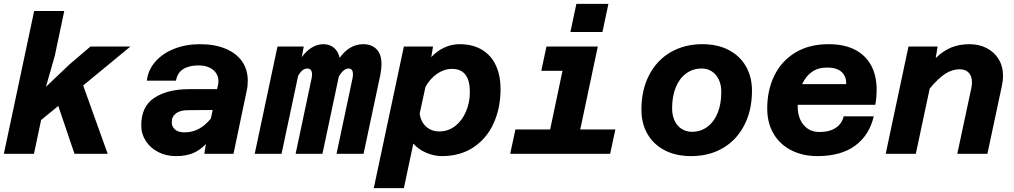

<svg xmlns="http://www.w3.org/2000/svg" viewBox="-36 -797 5256 995"><path d="M141 -740H297L248 -508L202 -347L325 -464L433 -556H640L395 -354L522 0H350L266 -248L177 -175L140 0H-16Z M1031 -51Q1000 -18 963.5 -3Q927 12 876 12Q825 12 784 -9Q743 -30 719.5 -66.5Q696 -103 696 -147Q696 -246 764.5 -290.5Q833 -335 945 -335H1089L1093 -352Q1096 -364 1096 -375Q1096 -413 1067.5 -435.5Q1039 -458 993 -458Q944 -458 913.5 -439Q883 -420 876 -379H725Q731 -434 768.5 -477Q806 -520 866.5 -544Q927 -568 1000 -568Q1076 -568 1132 -545Q1188 -522 1218 -479.5Q1248 -437 1248 -379Q1248 -350 1243 -329L1174 0H1023ZM920 -111Q960 -111 994 -129Q1028 -147 1057 -183L1066 -227L938 -226Q898 -226 876 -209.5Q854 -193 854 -164Q854 -140 871.5 -125.5Q889 -111 920 -111Z M1793 -413Q1793 -442 1770 -442Q1745 -442 1720 -401L1635 0H1496L1579 -392Q1581 -400 1581 -412Q1581 -427 1574.5 -434.5Q1568 -442 1557 -442Q1544 -442 1532 -433Q1520 -424 1509 -404L1423 0H1284L1402 -556H1538L1528 -501Q1551 -533 1580 -550.5Q1609 -568 1639 -568Q1672 -568 1694.5 -549.5Q1717 -531 1724 -497Q1748 -531 1779 -549.5Q1810 -568 1847 -568Q1889 -568 1915 -542.5Q1941 -517 1941 -464Q1941 -441 1935 -409L1848 0H1708L1791 -392Q1793 -400 1793 -413Z M2558 -336Q2558 -237 2522 -158Q2486 -79 2417.5 -33.5Q2349 12 2254 12Q2213 12 2172.5 -5.5Q2132 -23 2106 -53L2057 178H1901L2057 -556H2208L2199 -501Q2227 -532 2265.5 -550Q2304 -568 2345 -568Q2414 -568 2462 -539Q2510 -510 2534 -457.5Q2558 -405 2558 -336ZM2241 -116Q2287 -116 2323 -144Q2359 -172 2379 -219Q2399 -266 2399 -320Q2399 -440 2307 -440Q2266 -440 2229.5 -415Q2193 -390 2169 -347L2139 -209Q2144 -167 2171.5 -141.5Q2199 -116 2241 -116Z M2635 -126H2815L2879 -430H2769L2796 -556H3062L2971 -126H3153L3126 0H2608ZM2951 -777H3117L3086 -631H2920Z M3288 -229Q3288 -331 3328 -408Q3368 -485 3439.5 -526.5Q3511 -568 3604 -568Q3682 -568 3740 -538Q3798 -508 3829.5 -453.5Q3861 -399 3861 -327Q3861 -225 3821 -148Q3781 -71 3710 -29.5Q3639 12 3546 12Q3467 12 3409 -18Q3351 -48 3319.5 -102.5Q3288 -157 3288 -229ZM3550 -114Q3595 -114 3629.5 -139.5Q3664 -165 3683 -211.5Q3702 -258 3702 -321Q3702 -357 3689 -384.5Q3676 -412 3653 -427Q3630 -442 3600 -442Q3555 -442 3520 -416.5Q3485 -391 3466 -344.5Q3447 -298 3447 -235Q3447 -199 3460 -171.5Q3473 -144 3496.5 -129Q3520 -114 3550 -114Z M3940 -235Q3940 -330 3977 -405.5Q4014 -481 4085.5 -524.5Q4157 -568 4258 -568Q4339 -568 4394.5 -539.5Q4450 -511 4478.5 -458Q4507 -405 4507 -332Q4507 -292 4500 -254H4098V-243Q4098 -206 4111.5 -176.5Q4125 -147 4150 -130Q4175 -113 4210 -113Q4264 -113 4296 -135Q4328 -157 4336 -194H4492Q4469 -96 4395.5 -42Q4322 12 4199 12Q4126 12 4067 -17Q4008 -46 3974 -102Q3940 -158 3940 -235ZM4349 -361Q4351 -400 4326 -423.5Q4301 -447 4251 -447Q4203 -447 4171 -424Q4139 -401 4121 -361Z M5001 -370Q5001 -402 4984.5 -420Q4968 -438 4938 -438Q4899 -438 4863 -415Q4827 -392 4782 -338L4710 0H4554L4672 -556H4823L4813 -496Q4852 -534 4894 -551Q4936 -568 4988 -568Q5038 -568 5077.5 -547.5Q5117 -527 5139.5 -490Q5162 -453 5162 -403Q5162 -379 5156 -352L5081 0H4925L4998 -342Q5001 -357 5001 -370Z"/></svg>

Font: Azeret Mono
Style: Bold Italic
Weight: 700
Italic angle: -12°
Designer: Martin Vácha
Foundry: Displaay
Version: Version 1.000; Glyphs 3.0.3, build 3074